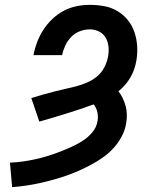

<svg xmlns="http://www.w3.org/2000/svg" viewBox="-20 -763 640 791"><path d="M30 8 21 -93Q47 -94 72.5 -97.5Q98 -101 123.5 -106.5Q149 -112 173.5 -119.5Q198 -127 223 -136.5Q248 -146 272.5 -157Q297 -168 320 -182.5Q343 -197 360.5 -218Q378 -239 382 -265Q385 -284 381 -301.5Q377 -319 366 -333Q311 -313 254.5 -295.5Q198 -278 142 -262L109 -359Q131 -366 154 -372.5Q177 -379 200 -385Q223 -391 246 -396Q269 -401 292 -407Q315 -413 337.5 -422.5Q360 -432 379 -447.5Q398 -463 409.5 -485Q421 -507 425 -529Q429 -549 427 -570Q425 -591 415.5 -607.5Q406 -624 388.5 -633Q371 -642 350 -642Q330 -642 309.5 -634.5Q289 -627 273.5 -611Q258 -595 249 -575.5Q240 -556 236 -536H118Q123 -563 133 -589.5Q143 -616 158.5 -640Q174 -664 195.5 -684.5Q217 -705 242.5 -718.5Q268 -732 295.5 -737.5Q323 -743 350 -743Q381 -743 410 -737.5Q439 -732 463.5 -717.5Q488 -703 506 -681Q524 -659 533.5 -631.5Q543 -604 545 -574Q547 -544 542 -514Q539 -496 533 -478.5Q527 -461 517.5 -444.5Q508 -428 495.5 -413.5Q483 -399 468 -387Q478 -374 485.5 -358.5Q493 -343 497.5 -326.5Q502 -310 502.5 -292Q503 -274 500 -257Q496 -229 482.5 -203Q469 -177 449.5 -155Q430 -133 405.5 -115.5Q381 -98 355.5 -84.5Q330 -71 303 -59Q276 -47 249.5 -38Q223 -29 195.5 -21.5Q168 -14 140.5 -8Q113 -2 85 2Q57 6 30 8Z"/></svg>

Font: Iosevka Etoile Oblique
Style: Bold
Weight: 700
Italic angle: -9°
Designer: Belleve Invis
Foundry: Belleve Invis
Version: Version 15.5.2; ttfautohint (v1.8.4)